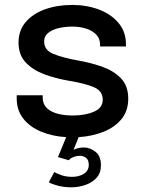

<svg xmlns="http://www.w3.org/2000/svg" viewBox="-20 -560 601 798"><path d="M328.5 53Q354 53 376.8 70.8Q399.5 88.5 399.5 127Q399.5 158.5 381.8 178.5Q364 198.5 335.5 208.5Q307 218.5 275.5 218.5Q246 218.5 219.5 211.5Q193 204.5 183 197.5L205.5 155Q213 160 233.5 167.5Q254 175 279.5 175Q309 175 329 162Q349 149 349 125Q349 105.5 338.2 96.5Q327.5 87.5 311.5 87.5Q299 87.5 285.8 92.5Q272.5 97.5 266 106L221 93L255 10Q197 6.5 150.5 -13Q104 -32.5 76.8 -67Q49.5 -101.5 49.5 -150.5V-164H157.5V-154Q157.5 -117.5 191 -98.8Q224.5 -80 283 -80Q334 -80 370.5 -95.8Q407 -111.5 407 -145.5Q407 -181.5 371.2 -197.2Q335.5 -213 263 -225Q210.5 -234 163.5 -251.5Q116.5 -269 86.8 -300.5Q57 -332 57 -383.5Q57 -433.5 87 -468.5Q117 -503.5 167.8 -521.5Q218.5 -539.5 280.5 -539.5Q340 -539.5 390.8 -520.5Q441.5 -501.5 472.5 -464.8Q503.5 -428 503.5 -376V-367H396V-374Q396 -400 379.5 -416.8Q363 -433.5 336.8 -441.5Q310.5 -449.5 281 -449.5Q254 -449.5 226.8 -443.8Q199.5 -438 181.5 -424.2Q163.5 -410.5 163.5 -387Q163.5 -351.5 202.2 -335.8Q241 -320 305 -308.5Q357 -299.5 404.5 -282.8Q452 -266 482.5 -234.8Q513 -203.5 513 -150Q513 -99 484.8 -64.8Q456.5 -30.5 409.5 -12Q362.5 6.5 307 10L285.5 62.5Q305.5 53 328.5 53Z"/></svg>

Font: Epilogue Medium
Style: Regular
Weight: 500
Designer: Tyler Finck
Foundry: Etcetera Type Co
Version: Version 2.111; ttfautohint (v1.8.3)